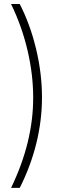

<svg xmlns="http://www.w3.org/2000/svg" viewBox="-20 -785 308 949"><path d="M34.7 143.6Q144.5 -83 144 -303.2Q144 -417 116 -536.4Q87.9 -655.8 34.7 -765.1H77.6Q129.4 -664.1 158.4 -543Q187.5 -421.9 187.5 -303.2Q187.5 -189.5 159.4 -75.9Q131.3 37.6 77.6 143.6Z"/></svg>

Font: Inter Display Extra Light
Style: Regular
Weight: 200
Designer: Rasmus Andersson
Foundry: rsms
Version: Version 4.000;git-4fc901f